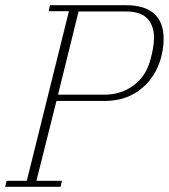

<svg xmlns="http://www.w3.org/2000/svg" viewBox="-27 -718 649 738"><path d="M-2 -23H76L238 -675H160L165 -698H456Q530 -698 566 -665Q602 -632 602 -569Q602 -527 588.5 -484.5Q575 -442 547 -407.5Q519 -373 476 -351.5Q433 -330 373 -330H190L113 -23H211L206 0H-7ZM196 -354H373Q439 -354 487.5 -390.5Q536 -427 552 -492Q557 -509 561 -531.5Q565 -554 565 -573Q565 -619 539.5 -646.5Q514 -674 455 -674H275Z"/></svg>

Font: IBM Plex Serif ExtLt
Style: Italic
Weight: 200
Italic angle: -14°
Designer: Mike Abbink, Paul van der Laan, Pieter van Rosmalen
Foundry: Bold Monday
Version: Version 3.001